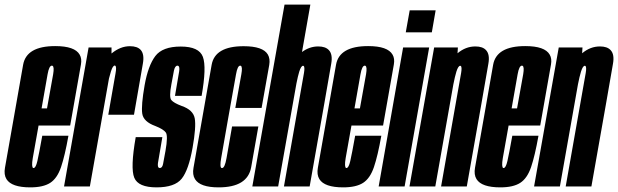

<svg xmlns="http://www.w3.org/2000/svg" viewBox="-47 -805 2669 829"><path d="M84 4Q3 4 -19 -31.5Q-31 -51 -25.5 -81Q-10.5 -166.5 13 -299Q38.5 -444.5 52.8 -525.2Q67 -606 191.5 -606Q276 -606 297 -569Q307 -552 302.5 -526.5Q288.5 -447 263 -302.5Q259.5 -281.5 256 -263H119.5Q101 -159 94.5 -122.5Q88 -83.5 96.5 -79.5Q97 -79.5 98 -79.5Q107.5 -79.5 114.5 -110.2Q121.5 -141 135.5 -219H248.5Q233 -132 216.5 -83.5Q200 -35 169.8 -15.5Q139.5 4 84 4ZM132.5 -337H156Q176 -449 182.5 -484.5Q188 -517 179.5 -521Q178.5 -521.5 177 -521.5Q165 -521.5 158.5 -484.5Q153 -451.5 132.5 -337Z M420.5 -309.5Q445.5 -451 451.5 -486.5Q457.5 -518.5 450 -521.5Q449.5 -522 448.5 -522Q440 -522 432 -496.5Q427 -480.5 423.5 -466L341 0H229.5L335.5 -600H434.5V-574Q472.5 -605.5 514 -605.5Q546 -605.5 560.5 -589.5Q577 -571 570 -531Q557.5 -456.5 531.5 -309.5Z M629 4Q550 4 532.8 -37.5Q515.5 -79 539 -213H654Q638.5 -123 635 -101Q633 -84 639 -80.5Q640.5 -79.5 643 -79.5Q653.5 -79.5 657 -96.8Q660.5 -114 667.5 -153.5Q679 -218.5 669 -232.8Q659 -247 623.5 -261Q572.5 -279.5 567.2 -314.2Q562 -349 577.5 -437.5Q592.5 -521.5 623.5 -562.8Q654.5 -604 733.5 -604Q812.5 -604 829 -559.5Q845.5 -515 823.5 -391H708.5Q722.5 -471.5 726.5 -496.5Q729.5 -516.5 723 -520.5Q721.5 -521.5 719.5 -521.5Q708.5 -521.5 704 -500Q699.5 -478.5 693 -441Q682.5 -385.5 692.8 -373Q703 -360.5 737.5 -347.5Q787 -330.5 793.8 -294Q800.5 -257.5 784.5 -167Q767.5 -71 737.5 -33.5Q707.5 4 629 4Z M897 4Q817 4 795 -31.5Q783 -51 788.5 -80.5Q803.5 -165.5 827 -299Q852.5 -444.5 866.8 -525Q881 -605.5 1005 -605.5Q1088.5 -605.5 1109.5 -569.5Q1120 -551.5 1115.5 -524.5Q1101 -443 1082.5 -339H969Q988.5 -446 995 -484Q1001 -517 992.5 -521Q991.5 -521.5 990 -521.5Q978.5 -521.5 972 -483.8Q965.5 -446 939 -299Q916 -166 908 -122.5Q901 -83.5 909.5 -79.5Q910.5 -79.5 912 -79.5Q923.5 -79.5 931.2 -122.8Q939 -166 955 -259H1068.5Q1053 -170 1037.5 -83Q1022 4 897 4Z M1042.5 0 1181.5 -785H1293L1257 -580.5Q1289.5 -604.5 1327 -604.5Q1358.5 -604.5 1373 -588.5Q1390.5 -570 1383 -529Q1370 -453 1353 -356.5L1290 0H1179L1242 -357Q1260 -459.5 1265.5 -490Q1270 -517 1263.5 -520.5Q1262.5 -521 1261.5 -521Q1253 -521 1245 -495.5Q1239 -475.5 1233 -445L1154 0Z M1435 4Q1354 4 1332 -31.5Q1320 -51 1325.5 -81Q1340.5 -166.5 1364 -299Q1389.5 -444.5 1403.8 -525.2Q1418 -606 1542.5 -606Q1627 -606 1648 -569Q1658 -552 1653.5 -526.5Q1639.5 -447 1614 -302.5Q1610.5 -281.5 1607 -263H1470.5Q1452 -159 1445.5 -122.5Q1439 -83.5 1447.5 -79.5Q1448 -79.5 1449 -79.5Q1458.5 -79.5 1465.5 -110.2Q1472.5 -141 1486.5 -219H1599.5Q1584 -132 1567.5 -83.5Q1551 -35 1520.8 -15.5Q1490.5 4 1435 4ZM1483.5 -337H1507Q1527 -449 1533.5 -484.5Q1539 -517 1530.5 -521Q1529.5 -521.5 1528 -521.5Q1516 -521.5 1509.5 -484.5Q1504 -451.5 1483.5 -337Z M1588 0 1693.5 -600H1806L1700 0ZM1722 -760.5H1834L1817.5 -665.5H1705Z M1721 0 1827.5 -600H1930L1928.5 -575Q1963.5 -604.5 2005.5 -604.5Q2037 -604.5 2051.5 -588.5Q2069 -570 2061.5 -529Q2048.5 -453 2031.5 -356.5L1968.5 0H1857.5L1920.5 -357Q1938.5 -459.5 1944 -490Q1948.5 -517 1942 -520.5Q1941 -521 1940 -521Q1931.5 -521 1923.5 -495.5Q1917 -474 1910.5 -441L1832.5 0Z M2113.5 4Q2032.5 4 2010.5 -31.5Q1998.5 -51 2004 -81Q2019 -166.5 2042.5 -299Q2068 -444.5 2082.2 -525.2Q2096.5 -606 2221 -606Q2305.5 -606 2326.5 -569Q2336.5 -552 2332 -526.5Q2318 -447 2292.5 -302.5Q2289 -281.5 2285.5 -263H2149Q2130.5 -159 2124 -122.5Q2117.5 -83.5 2126 -79.5Q2126.5 -79.5 2127.5 -79.5Q2137 -79.5 2144 -110.2Q2151 -141 2165 -219H2278Q2262.5 -132 2246 -83.5Q2229.5 -35 2199.2 -15.5Q2169 4 2113.5 4ZM2162 -337H2185.5Q2205.5 -449 2212 -484.5Q2217.5 -517 2209 -521Q2208 -521.5 2206.5 -521.5Q2194.5 -521.5 2188 -484.5Q2182.5 -451.5 2162 -337Z M2259 0 2365.5 -600H2468L2466.5 -575Q2501.5 -604.5 2543.5 -604.5Q2575 -604.5 2589.5 -588.5Q2607 -570 2599.5 -529Q2586.5 -453 2569.5 -356.5L2506.5 0H2395.5L2458.5 -357Q2476.5 -459.5 2482 -490Q2486.5 -517 2480 -520.5Q2479 -521 2478 -521Q2469.5 -521 2461.5 -495.5Q2455 -474 2448.5 -441L2370.5 0Z"/></svg>

Font: Anybody UltraCondensed SemiBold
Style: Italic
Weight: 600
Width: 1
Italic angle: -10°
Designer: Tyler Finck
Foundry: Etcetera Type Company
Version: Version 1.010; ttfautohint (v1.8.3) -l 8 -r 50 -G 200 -x 14 